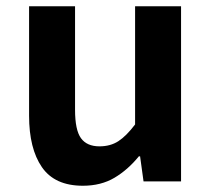

<svg xmlns="http://www.w3.org/2000/svg" viewBox="-20 -580 677 614"><path d="M245 14Q155 14 114 -45.5Q73 -105 73 -210V-560H220V-229Q220 -164 239 -138Q258 -112 298 -112Q333 -112 358.5 -128.5Q384 -145 412 -182V-560H559V0H439L428 -80H424Q389 -37 346 -11.5Q303 14 245 14Z"/></svg>

Font: Source Han Sans CN Bold
Style: Bold
Weight: 700
Designer: Ryoko NISHIZUKA 西塚涼子 (kana & ideographs); Paul D. Hunt (Latin, Greek & Cyrillic); Wenlong ZHANG 张文龙 (bopomofo); Sandoll 
Foundry: Adobe Systems Incorporated
Version: Version 1.00;May 30, 2023;FontCreator 11.5.0.2422 32-bit